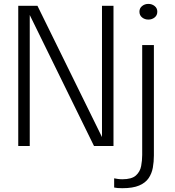

<svg xmlns="http://www.w3.org/2000/svg" viewBox="-20 -768 922 1010"><path d="M136.5 0H76V-737.5H177L516.5 -47V-737.5H577V0H474.5L136.5 -689ZM760.5 -665Q741.5 -665 727.5 -676.2Q713.5 -687.5 713.5 -706.5Q713.5 -725 727.5 -736.2Q741.5 -747.5 760.5 -747.5Q779.5 -747.5 793.5 -736.2Q807.5 -725 807.5 -706.5Q807.5 -687.5 793.5 -676.2Q779.5 -665 760.5 -665ZM623.5 222Q595.5 222 580.5 218.5V170Q587.5 171.5 599 173.2Q610.5 175 623.5 175Q673 175 695 155Q717 135 722.5 105.5Q728 76 728 47V-531H789.5V50Q789.5 83 784 113.8Q778.5 144.5 762 169Q745.5 193.5 712.2 207.8Q679 222 623.5 222Z"/></svg>

Font: Epilogue Light
Style: Regular
Weight: 300
Designer: Tyler Finck
Foundry: Etcetera Type Co
Version: Version 2.111; ttfautohint (v1.8.3)